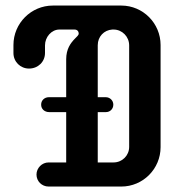

<svg xmlns="http://www.w3.org/2000/svg" viewBox="-20 -684 685 704"><path d="M145 -489.7V-517.6C145 -547.9 168.5 -575.7 197.8 -575.7H252.9C265.1 -575.7 268.6 -566.9 268.6 -561C268.6 -554.7 261.7 -549.8 255.9 -543.5C238.8 -526.4 222.7 -504.4 222.7 -466.8V-327.6H159.2C143.1 -327.6 130.9 -315.9 130.9 -300.8C130.4 -284.7 143.1 -272.9 160.6 -272.9H222.7V-88.4H158.2C133.8 -88.4 113.8 -67.9 113.8 -43.9C113.8 -19.5 133.3 0 158.2 0H424.8C504.4 0 568.8 -64.9 568.8 -144.5V-519C568.8 -598.6 504.4 -663.6 424.8 -663.6H173.8C94.2 -663.6 29.3 -598.6 29.3 -519V-489.7C29.3 -457.5 54.7 -432.6 86.4 -432.6C119.6 -432.6 145 -457.5 145 -489.7ZM368.2 -272.9C383.3 -272.9 395.5 -284.2 395.5 -300.3C395.5 -315.4 383.3 -327.6 367.7 -327.6H338.4V-518.1C338.4 -549.8 361.3 -573.7 391.6 -575.7H396.5C427.7 -575.7 453.6 -549.8 453.6 -517.6V-145.5C453.6 -113.3 427.7 -88.4 396.5 -88.4H338.4V-272.9Z"/></svg>

Font: Supermercado One
Style: Regular
Weight: 400
Designer: James Grieshaber
Foundry: James Grieshaber
Version: Version 1.002